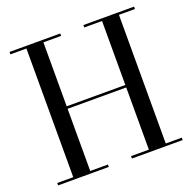

<svg xmlns="http://www.w3.org/2000/svg" viewBox="-131 -882 1015 1014"><g transform="rotate(-20 376.5 -375.0)"><path d="M26.5 -13.5H116.5V-736.5H26.5V-750H311.5V-736.5H212V-377H541.5V-736.5H441.5V-750H726.5V-736.5H636.5V-13.5H726.5V0H441.5V-13.5H541.5V-363H212V-13.5H311.5V0H26.5Z"/></g></svg>

Font: Bodoni* 16
Style: Regular
Weight: 400
Version: Version 2.2